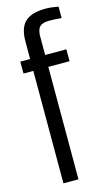

<svg xmlns="http://www.w3.org/2000/svg" viewBox="-125 -852 504 895"><g transform="rotate(-15 127.5 -404.0)"><path d="M64 0V-542.6H16.7V-600H64V-682.7Q63.6 -749.6 94.6 -778.9Q125.6 -808.2 194.1 -808.2Q208 -808.2 225 -806.2Q241.9 -804.2 255.2 -801.6V-746.3Q241.5 -747.9 226.6 -748.7Q211.7 -749.5 195.3 -749.5Q163.4 -749.5 149.8 -735.7Q136.1 -721.9 136.5 -687.5V-600H238.9V-542.6H136.5V0Z"/></g></svg>

Font: Big Shoulders Display SC Thin
Style: Regular
Weight: 100
Designer: Patric King
Foundry: XO Type Co
Version: Version 2.002